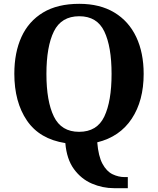

<svg xmlns="http://www.w3.org/2000/svg" viewBox="-20 -745 827 1005"><path d="M577 240Q517 240 461 216Q405 192 367 140Q329 88 322 4Q187 -17 121 -114Q55 -211 55 -359Q55 -470 92.5 -552Q130 -634 205.5 -679.5Q281 -725 395 -725Q503 -725 578.5 -679.5Q654 -634 693 -551.5Q732 -469 732 -358Q732 -218 669.5 -123.5Q607 -29 489 0Q495 73 516.5 112.5Q538 152 569 167Q600 182 633 182H649V240ZM394 -55Q488 -55 526 -135Q564 -215 564 -358Q564 -501 526 -580.5Q488 -660 395 -660Q301 -660 262 -580.5Q223 -501 223 -358Q223 -215 262 -135Q301 -55 394 -55Z"/></svg>

Font: Noto Serif Tamil
Style: Bold Italic
Weight: 700
Italic angle: -12°
Designer: Indian Type Foundry, Tom Grace, and the Monotype Design Team
Foundry: Monotype Imaging Inc.
Version: Version 2.003; ttfautohint (v1.8.4.7-5d5b)